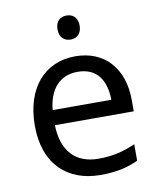

<svg xmlns="http://www.w3.org/2000/svg" viewBox="-84 -803 731 880"><g transform="rotate(-10 282.0 -363.5)"><path d="M286 -737C257 -737 234 -720 234 -681C234 -643 257 -625 286 -625C313 -625 337 -643 337 -681C337 -720 313 -737 286 -737ZM292 -546C150 -546 55 -440 55 -264C55 -85 160 10 313 10C386 10 434 -1 489 -25V-102C433 -78 385 -65 317 -65C210 -65 149 -130 146 -251H513V-304C513 -450 429 -546 292 -546ZM291 -474C380 -474 420 -412 421 -321H148C157 -417 207 -474 291 -474Z"/></g></svg>

Font: Noto Sans Sunuwar
Style: Regular
Weight: 400
Designer: Anshuman Pandey
Foundry: Jamra Patel LLC
Version: Version 1.000